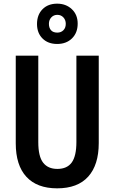

<svg xmlns="http://www.w3.org/2000/svg" viewBox="-20 -1018 625 1048"><path d="M519 -714V-237Q519 -118 461.5 -54Q404 10 292 10Q182 10 124 -53Q66 -116 66 -236V-714H189V-242Q189 -164 215.5 -130Q242 -96 293 -96Q346 -96 371.5 -131Q397 -166 397 -243V-714ZM292 -778Q242 -778 212 -808Q182 -838 182 -887Q182 -937 212 -967.5Q242 -998 292 -998Q340 -998 372 -968Q404 -938 404 -889Q404 -839 373 -808.5Q342 -778 292 -778ZM293 -840Q313 -840 326 -853Q339 -866 339 -888Q339 -909 326 -923Q313 -937 293 -937Q273 -937 260 -923Q247 -909 247 -888Q247 -866 258.5 -853Q270 -840 293 -840Z"/></svg>

Font: Avrile Sans Condensed SemiBold
Style: Regular
Weight: 600
Width: 3
Designer: Monotype Design Team
Foundry: Monotype Imaging Inc.
Version: Version 2.001;September 10, 2019;FontCreator 11.5.0.2425 64-